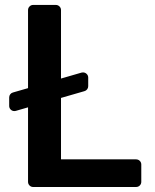

<svg xmlns="http://www.w3.org/2000/svg" viewBox="-20 -747 618 767"><path d="M92 -20.6V-318.2L43 -304Q40.8 -303.3 37.3 -303.3Q28.8 -303.3 22.7 -309.3Q16.7 -315.3 16.7 -323.9V-357.6Q16.7 -364.7 20.8 -370.2Q24.9 -375.7 31.6 -377.5L92 -394.9V-706.7Q92 -715.2 98 -721.2Q104 -727.3 112.6 -727.3H202.8Q211.6 -727.3 217.7 -721.2Q223.7 -715.2 223.7 -706.7V-433.2L305.8 -457Q307.9 -457.7 311.4 -457.7Q320 -457.7 326.2 -451.7Q332.4 -445.7 332.4 -437.1V-402.7Q332.4 -395.6 328.1 -390.1Q323.9 -384.6 317.1 -382.8L223.7 -355.8V-110.4H523.4Q532.3 -110.4 538.4 -104.4Q544.4 -98.4 544.4 -89.8V-20.6Q544.4 -12.1 538.4 -6Q532.3 0 523.4 0H112.6Q104 0 98 -6Q92 -12.1 92 -20.6Z"/></svg>

Font: DeltaSans SemiBold
Style: Regular
Weight: 600
Designer: Rasmus Andersson
Foundry: rsms
Version: Version 3.012